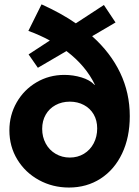

<svg xmlns="http://www.w3.org/2000/svg" viewBox="-20 -841 629 869"><path d="M22.5 -251Q22.5 -319.8 55.4 -377.4Q88.4 -435.1 145.3 -468.5Q202.1 -502 271.5 -502Q311 -502 348.6 -490.7Q386.2 -479.5 407.7 -457H409.7Q368.7 -543 280.8 -609.9L151.4 -534.2L109.4 -594.7L205.6 -657.7Q159.7 -682.6 108.4 -701.2L168 -821.3Q257.8 -780.8 323.2 -735.4L450.2 -818.4L502.9 -739.3L397 -677.2Q480.5 -602.5 523.9 -511.5Q567.4 -420.4 567.4 -315.4Q567.4 -219.2 532.5 -146Q497.6 -72.8 435.1 -32.5Q372.6 7.8 292 7.8Q218.3 7.8 156.5 -25.9Q94.7 -59.6 58.6 -118.7Q22.5 -177.7 22.5 -251ZM419.9 -259.8Q419.9 -295.9 404.1 -323.2Q388.2 -350.6 359.9 -365.7Q331.5 -380.9 295.9 -380.9Q259.8 -380.9 231.2 -365.2Q202.6 -349.6 186.8 -321.8Q170.9 -293.9 170.9 -257.8Q170.9 -221.2 187 -191.4Q203.1 -161.6 231.9 -144.8Q260.7 -127.9 295.9 -127.9Q331.5 -127.9 359.9 -145Q388.2 -162.1 404.1 -192.4Q419.9 -222.7 419.9 -259.8Z"/></svg>

Font: Reddit Sans Chocolate ExtraBold
Style: Regular
Weight: 800
Designer: Stephen Hutchings
Foundry: Reddit
Version: Version 1.011